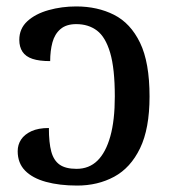

<svg xmlns="http://www.w3.org/2000/svg" viewBox="-20 -567 539 597"><path d="M220 10Q165 10 123 -1.5Q81 -13 58 -36.5Q35 -60 35 -97Q35 -117 45.5 -133Q56 -149 77.5 -159Q99 -169 132 -169Q132 -123 139.5 -95.5Q147 -68 165.5 -55Q184 -42 218 -42Q257 -42 283 -67.5Q309 -93 323 -143Q337 -193 337 -267Q337 -354 322.5 -403Q308 -452 281.5 -472Q255 -492 217 -492Q186 -492 168 -476.5Q150 -461 143 -435Q136 -409 136 -377Q102 -377 81 -384Q60 -391 50 -406Q40 -421 40 -443Q40 -478 65 -501Q90 -524 131 -535.5Q172 -547 217 -547Q283 -547 334.5 -521Q386 -495 415.5 -434Q445 -373 445 -267Q445 -167 415.5 -106Q386 -45 335 -17.5Q284 10 220 10Z"/></svg>

Font: ET Text
Style: Regular
Weight: 470
Designer: Monotype Design Team
Foundry: Monotype Imaging Inc.
Version: Version 2.009